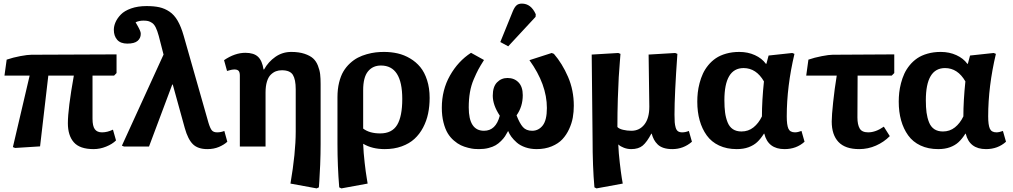

<svg xmlns="http://www.w3.org/2000/svg" viewBox="-20 -816 5641 1069"><path d="M501 14.2Q424.3 14.2 391.1 -23.7Q357.9 -61.5 357.9 -129.9Q357.9 -209.5 391.1 -395H249L203.1 -1L64 7.8L51.8 2.9L145 -395H4.9L17.1 -483.9Q52.7 -496.1 93.5 -503.7Q134.3 -511.2 154.8 -511.2L628.9 -513.2V-409.2L615.2 -395H495.1V-154.8Q495.1 -114.3 507.8 -96.7Q520.5 -79.1 547.9 -79.1Q578.1 -79.1 608.9 -94.2L626 -34.2Q605.5 -13.7 571 0.2Q536.6 14.2 501 14.2Z M1134.8 14.2Q1082 14.2 1054.2 -12.9Q1026.4 -40 1008.8 -103L941.9 -345.2H939L809.6 0H670.9L658.7 -4.9L890.6 -512.2L863.8 -616.2Q856 -645 847.2 -662.8Q838.4 -680.7 826.7 -688.5Q814.9 -696.3 804.9 -698.7Q794.9 -701.2 778.8 -701.2Q754.4 -701.2 734.9 -691.9Q737.3 -688 742.2 -679.2Q747.1 -670.4 748.8 -667.5Q750.5 -664.6 753.7 -658.2Q756.8 -651.9 758.1 -648.9Q759.3 -646 761 -641.6Q762.7 -637.2 763.2 -633.8Q763.7 -630.4 763.7 -627Q763.7 -603.5 746.1 -588.4Q728.5 -573.2 689 -573.2Q650.9 -573.2 632.3 -594.7Q613.8 -616.2 613.8 -649.9Q613.8 -670.9 623.3 -692.6Q632.8 -714.4 652.8 -735.1Q672.9 -755.9 710 -769Q747.1 -782.2 795.9 -782.2Q837.9 -782.2 867.4 -775.6Q897 -769 923.6 -751.2Q950.2 -733.4 969.2 -700.4Q988.3 -667.5 1002.9 -616.2L1140.6 -132.8Q1150.4 -100.6 1159.9 -89.8Q1169.4 -79.1 1189 -79.1Q1210 -79.1 1229 -86.9L1245.6 -26.9Q1228 -10.3 1199.2 2Q1170.4 14.2 1134.8 14.2Z M1743.2 232.9 1597.2 206.1Q1626.5 35.2 1626.5 -84V-318.8Q1626.5 -373.5 1610.6 -399.2Q1594.7 -424.8 1549.3 -424.8Q1531.2 -424.8 1516.4 -419.2Q1501.5 -413.6 1487.8 -400.4Q1474.1 -387.2 1466.3 -361.8Q1458.5 -336.4 1458.5 -300.8V0H1315.4V-395Q1315.4 -415 1307.9 -422.1Q1300.3 -429.2 1286.1 -429.2Q1269.5 -429.2 1244.1 -420.9L1227.5 -481Q1287.6 -522 1346.2 -522Q1393.1 -522 1416.5 -500Q1439.9 -478 1447.3 -429.2H1450.2Q1474.1 -472.2 1513.4 -499.5Q1552.7 -526.9 1601.6 -526.9Q1644.5 -526.9 1675.3 -516.6Q1706.1 -506.3 1723.1 -491Q1740.2 -475.6 1750 -450.7Q1759.8 -425.8 1762.5 -402.8Q1765.1 -379.9 1765.1 -348.1V-14.2Q1765.1 40.5 1762.7 100.8Q1760.3 161.1 1757.8 194.3L1755.4 227.1Z M1880.9 232.9 1868.7 227.1Q1858.9 107.9 1858.9 -15.1V-274.9Q1858.9 -319.3 1867.9 -356.2Q1877 -393.1 1892.1 -418.5Q1907.2 -443.8 1928.7 -463.6Q1950.2 -483.4 1972.9 -495.1Q1995.6 -506.8 2022 -514.2Q2048.3 -521.5 2071 -524.2Q2093.8 -526.9 2117.7 -526.9Q2158.2 -526.9 2194.3 -518.6Q2230.5 -510.3 2263.4 -490.7Q2296.4 -471.2 2320.1 -442.4Q2343.8 -413.6 2357.9 -369.6Q2372.1 -325.7 2372.1 -271Q2372.1 -224.6 2363.5 -183.6Q2355 -142.6 2335.7 -106Q2316.4 -69.3 2287.8 -43Q2259.3 -16.6 2216.8 -1.2Q2174.3 14.2 2122.1 14.2Q2052.2 14.2 2002.9 -15.1H2002Q2003.9 34.7 2010.3 89.8Q2016.6 145 2022 175.8L2026.9 206.1ZM2096.7 -73.2Q2162.6 -73.2 2191.2 -120.6Q2219.7 -168 2219.7 -265.1Q2219.7 -451.2 2101.1 -451.2Q2055.2 -451.2 2028.6 -418.2Q2002 -385.3 2002 -314V-100.1Q2037.1 -73.2 2096.7 -73.2Z M2809.6 -558.1 2765.6 -582 2835 -752.9Q2844.2 -775.4 2855.2 -785.6Q2866.2 -795.9 2885.7 -795.9Q2936.5 -795.9 2962.9 -736.8L2961.9 -722.2ZM2647 14.2Q2633.8 14.2 2620.8 13.2Q2607.9 12.2 2586.2 6.8Q2564.5 1.5 2545.9 -7.3Q2527.3 -16.1 2507.1 -33.4Q2486.8 -50.8 2472.7 -74.2Q2458.5 -97.7 2449.2 -134.3Q2439.9 -170.9 2439.9 -215.8Q2439.9 -315.4 2485.4 -395.5Q2530.8 -475.6 2602.5 -522L2674.8 -481.9Q2653.8 -448.7 2643.3 -429.2Q2632.8 -409.7 2617.9 -375Q2603 -340.3 2596.4 -301.8Q2589.8 -263.2 2589.8 -217.8Q2589.8 -87.9 2674.8 -87.9Q2740.7 -87.9 2762.7 -171.9Q2723.6 -231 2723.6 -283.2Q2723.6 -333 2747.3 -357.4Q2771 -381.8 2805.7 -381.8Q2843.3 -381.8 2866.9 -357.4Q2890.6 -333 2890.6 -286.1Q2890.6 -222.2 2856 -173.8Q2873 -129.4 2891.4 -108.6Q2909.7 -87.9 2942.9 -87.9Q2978.5 -87.9 3001.7 -117.4Q3024.9 -147 3024.9 -214.8Q3024.9 -346.2 2927.7 -481L3051.8 -521L3064 -516.1Q3110.4 -462.4 3142.6 -388.2Q3174.8 -314 3174.8 -227.1Q3174.8 -193.4 3169.2 -161.6Q3163.6 -129.9 3148.7 -97.4Q3133.8 -64.9 3111.3 -40.8Q3088.9 -16.6 3051.8 -1.2Q3014.6 14.2 2967.8 14.2Q2933.6 14.2 2904.8 4.2Q2876 -5.9 2857.4 -22.2Q2838.9 -38.6 2827.4 -54.2Q2815.9 -69.8 2809.6 -85.9H2808.6Q2799.8 -69.3 2791.7 -57.1Q2783.7 -44.9 2769.5 -30.8Q2755.4 -16.6 2739.5 -7.3Q2723.6 2 2699.7 8.1Q2675.8 14.2 2647 14.2Z M3301.3 232.9 3289.6 227.1Q3279.3 113.3 3279.3 -42L3274.4 -512.2L3422.4 -521L3434.6 -516.1Q3434.6 -515.6 3431.2 -472.2Q3427.7 -428.7 3425 -386.5Q3422.4 -344.2 3419.9 -266.6Q3417.5 -189 3417.5 -108.9Q3426.8 -98.6 3449 -93.3Q3471.2 -87.9 3495.6 -87.9Q3540 -87.9 3567.6 -122.6Q3595.2 -157.2 3595.2 -222.2L3591.3 -512.2L3739.3 -521L3751.5 -516.1Q3735.4 -290.5 3735.4 -178.2Q3735.4 -150.9 3736.6 -135.5Q3737.8 -120.1 3741.9 -105.7Q3746.1 -91.3 3754.9 -85.2Q3763.7 -79.1 3778.3 -79.1Q3796.4 -79.1 3815.4 -86.9L3832.5 -26.9Q3785.2 14.2 3723.1 14.2Q3695.8 14.2 3675.3 7.6Q3654.8 1 3641.8 -11.7Q3628.9 -24.4 3621.3 -38.6Q3613.8 -52.7 3608.4 -71.8H3606.4Q3582 -25.4 3558.6 -5.6Q3535.2 14.2 3494.1 14.2Q3473.6 14.2 3454.1 6.8Q3434.6 -0.5 3423.3 -11.2H3422.4Q3424.3 35.6 3430.7 89.8Q3437 144 3441.9 174.8L3447.3 206.1Z M4082 14.2Q4026.4 14.2 3983.6 -5.9Q3940.9 -25.9 3914.8 -62.3Q3888.7 -98.6 3875.5 -145.8Q3862.3 -192.9 3862.3 -250Q3862.3 -275.4 3865 -300.3Q3867.7 -325.2 3875 -353.3Q3882.3 -381.3 3893.6 -405.8Q3904.8 -430.2 3923.3 -452.9Q3941.9 -475.6 3965.6 -491.7Q3989.3 -507.8 4022.7 -517.3Q4056.2 -526.9 4096.2 -526.9Q4144 -526.9 4183.1 -509Q4222.2 -491.2 4244.1 -460.9H4247.1L4259.3 -506.8L4391.1 -521L4403.3 -516.1Q4360.4 -334.5 4360.4 -168Q4360.4 -120.1 4369.6 -99.6Q4378.9 -79.1 4406.2 -79.1Q4421.4 -79.1 4442.4 -86.9L4459.5 -26.9Q4414.1 14.2 4348.1 14.2Q4256.3 14.2 4235.4 -71.8H4233.4Q4214.8 -42.5 4195.6 -24.7Q4176.3 -6.8 4147.9 3.7Q4119.6 14.2 4082 14.2ZM4108.4 -84Q4146.5 -84 4175 -106.7Q4203.6 -129.4 4222.2 -168Q4222.2 -254.9 4233.4 -362.8Q4190.4 -437 4120.1 -437Q4013.2 -437 4013.2 -257.8Q4013.2 -218.3 4017.1 -189.2Q4021 -160.2 4031 -135Q4041 -109.9 4060.3 -96.9Q4079.6 -84 4108.4 -84Z M4763.7 14.2Q4686 14.2 4648.4 -25.6Q4610.8 -65.4 4610.8 -139.2Q4610.8 -172.9 4618.7 -246.8Q4626.5 -320.8 4638.7 -395H4468.8L4481 -483.9Q4514.6 -495.6 4555.4 -503.4Q4596.2 -511.2 4615.7 -511.2L4959 -513.2V-409.2L4944.8 -395H4754.9Q4753.9 -314.9 4753.9 -162.1Q4753.9 -122.6 4766.4 -100.8Q4778.8 -79.1 4814 -79.1Q4855.5 -79.1 4900.9 -110.8L4934.1 -58.1Q4901.4 -24.9 4857.2 -5.4Q4813 14.2 4763.7 14.2Z M5203.6 14.2Q5147.9 14.2 5105.2 -5.9Q5062.5 -25.9 5036.4 -62.3Q5010.3 -98.6 4997.1 -145.8Q4983.9 -192.9 4983.9 -250Q4983.9 -275.4 4986.6 -300.3Q4989.3 -325.2 4996.6 -353.3Q5003.9 -381.3 5015.1 -405.8Q5026.4 -430.2 5044.9 -452.9Q5063.5 -475.6 5087.2 -491.7Q5110.8 -507.8 5144.3 -517.3Q5177.7 -526.9 5217.8 -526.9Q5265.6 -526.9 5304.7 -509Q5343.8 -491.2 5365.7 -460.9H5368.7L5380.9 -506.8L5512.7 -521L5524.9 -516.1Q5481.9 -334.5 5481.9 -168Q5481.9 -120.1 5491.2 -99.6Q5500.5 -79.1 5527.8 -79.1Q5543 -79.1 5564 -86.9L5581.1 -26.9Q5535.6 14.2 5469.7 14.2Q5377.9 14.2 5356.9 -71.8H5355Q5336.4 -42.5 5317.1 -24.7Q5297.9 -6.8 5269.5 3.7Q5241.2 14.2 5203.6 14.2ZM5230 -84Q5268.1 -84 5296.6 -106.7Q5325.2 -129.4 5343.8 -168Q5343.8 -254.9 5355 -362.8Q5312 -437 5241.7 -437Q5134.8 -437 5134.8 -257.8Q5134.8 -218.3 5138.7 -189.2Q5142.6 -160.2 5152.6 -135Q5162.6 -109.9 5181.9 -96.9Q5201.2 -84 5230 -84Z"/></svg>

Font: Literata Book
Style: Bold
Weight: 700
Designer: Latin by Veronika Burian and Jose Scaglione. Greek by Irene Vlachou. Cyrillic by Vera Evstafieva
Foundry: TypeTogether
Version: Version 2.003;PS 002.003;hotconv 1.0.88;makeotf.lib2.5.64775